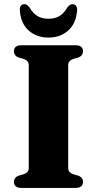

<svg xmlns="http://www.w3.org/2000/svg" viewBox="-20 -922 476 942"><path d="M314.6 -98Q314.6 -86.1 321.1 -78.7Q327.6 -71.3 339.9 -67L363.5 -60.3Q387.2 -51.9 387.2 -28.8Q387.2 -15.7 378.2 -7.8Q369.3 0 350.3 0H85.3Q66.4 0 57.4 -7.8Q48.4 -15.7 48.4 -28.8Q48.4 -51.9 72.1 -60.3L95.7 -67Q108.4 -71.3 114.7 -78.7Q121 -86.1 121 -98V-602Q121 -613.9 114.7 -621.3Q108.4 -628.7 95.7 -633L72.1 -639.7Q48.4 -648.1 48.4 -671.2Q48.4 -684.8 57.4 -692.4Q66.4 -700 85.3 -700H350.3Q369.3 -700 378.2 -692.4Q387.2 -684.8 387.2 -671.2Q387.2 -648.1 363.5 -639.7L339.9 -633Q327.6 -628.7 321.1 -621.3Q314.6 -613.9 314.6 -602ZM217.8 -830Q249.9 -830 271.9 -843.3Q293.9 -856.6 309.7 -884.5Q316 -893 322.2 -897.3Q328.4 -901.6 335.2 -901.6Q347.3 -901.6 353.5 -892.8Q359.8 -884 358.2 -869.5Q353.3 -806.9 314.6 -772.2Q276 -737.6 217.8 -737.6Q159.5 -737.6 120.8 -772.2Q82.2 -806.9 77.4 -869.5Q75.8 -884 82 -892.8Q88.2 -901.6 99.9 -901.6Q107.6 -901.6 113.3 -897.3Q119.1 -893 125.7 -884.5Q142 -855.8 164.4 -842.9Q186.8 -830 217.8 -830Z"/></svg>

Font: Fraunces
Style: Regular
Weight: 900
Version: Version 1.000;[b76b70a41]